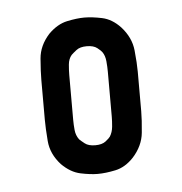

<svg xmlns="http://www.w3.org/2000/svg" viewBox="-34 -659 348 367"><g transform="rotate(-5 140.0 -476.0)"><path d="M233 -438Q233 -422 230.5 -397Q228 -372 209 -351Q193 -334 174 -330Q155 -326 140 -326Q126 -326 107 -330Q88 -334 71 -351Q52 -372 50 -397Q48 -422 48 -438V-514Q48 -530 50 -555Q52 -580 71 -601Q88 -618 107 -622Q126 -626 140 -626Q155 -626 174 -622Q193 -618 209 -601Q228 -580 230.5 -555Q233 -530 233 -514ZM102 -433Q102 -424 103 -413.5Q104 -403 110 -395Q113 -392 120 -386.5Q127 -381 140 -381Q153 -381 160 -386.5Q167 -392 169 -395Q174 -403 175 -413.5Q176 -424 176 -433V-519Q176 -528 175 -539Q174 -550 169 -557Q167 -560 160 -565.5Q153 -571 140 -571Q127 -571 120 -565.5Q113 -560 110 -557Q104 -550 103 -539Q102 -528 102 -519Z"/></g></svg>

Font: Aubrey
Style: Regular
Weight: 400
Designer: Gayaneh Bagdasaryan
Foundry: Cyreal.org
Version: Version 1.102; ttfautohint (v1.8.3)